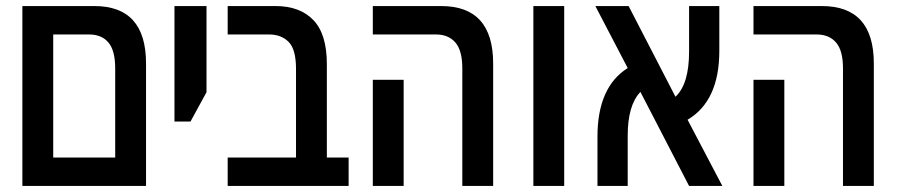

<svg xmlns="http://www.w3.org/2000/svg" viewBox="-20 -615 2974 635"><path d="M54 0V-595H292Q463 -595 463 -405V0ZM156 -94H361V-389Q361 -448 338.5 -474.5Q316 -501 275 -501H156Z M557 -213V-595H663V-310L610 -213Z M733 0V-94H959V-387Q959 -452 934.5 -476.5Q910 -501 870 -501H733V-595H891Q972 -595 1016.5 -548.5Q1061 -502 1061 -403V-94H1133V0Z M1509 0V-389Q1509 -448 1486 -474.5Q1463 -501 1422 -501H1213V-595H1439Q1611 -595 1611 -405V0ZM1213 0V-351H1315V0Z M1744 0V-595H1846V0Z M1956 0V-163Q1956 -327 2056 -390L1949 -595H2059L2214 -295Q2259 -337 2259 -444V-595H2359V-447Q2359 -281 2254 -219L2369 0H2259L2098 -311Q2056 -267 2056 -166V0Z M2768 0V-389Q2768 -448 2745 -474.5Q2722 -501 2681 -501H2472V-595H2698Q2870 -595 2870 -405V0ZM2472 0V-351H2574V0Z"/></svg>

Font: Noto Sans Hebrew Condensed Medium
Style: Regular
Weight: 500
Width: 3
Designer: Monotype Design Team
Foundry: Monotype Imaging Inc.
Version: Version 2.004; ttfautohint (v1.8.4.7-5d5b)